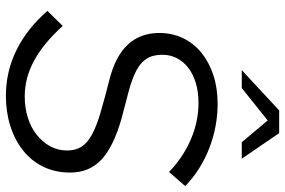

<svg xmlns="http://www.w3.org/2000/svg" viewBox="-178 -780 968 652"><g transform="rotate(90 306.0 -454.0)"><path d="M17 -131Q30 -144 42.5 -157Q55 -170 68 -183Q128 -117 186.5 -85.5Q245 -54 308 -54Q346 -54 379.5 -64.5Q413 -75 437.5 -94.5Q462 -114 476.5 -140Q491 -166 491 -198Q491 -227 478 -247Q465 -267 436.5 -282.5Q408 -298 362 -311.5Q316 -325 249 -342Q92 -382 92 -511Q92 -555 109.5 -591.5Q127 -628 159 -654Q191 -680 235 -694.5Q279 -709 333 -709Q410 -709 483.5 -680.5Q557 -652 612 -599Q600 -585 588 -571.5Q576 -558 564 -544Q514 -592 453.5 -618Q393 -644 330 -644Q292 -644 262 -635Q232 -626 210.5 -609.5Q189 -593 177.5 -570.5Q166 -548 166 -521Q166 -488 180 -467Q194 -446 221.5 -432Q249 -418 290 -407Q331 -396 385 -382Q479 -355 522.5 -314Q566 -273 566 -209Q566 -157 546 -116.5Q526 -76 490.5 -48Q455 -20 407.5 -5Q360 10 306 10Q223 10 150 -26Q77 -62 17 -131ZM463 -791Q444 -813 426 -835Q408 -857 389 -879Q361 -857 334 -835Q307 -813 279 -791H218Q253 -823 286.5 -854.5Q320 -886 355 -918H432Q454 -886 475.5 -854.5Q497 -823 519 -791Z"/></g></svg>

Font: Rosa Sans Light
Style: Italic
Weight: 300
Italic angle: -12°
Designer: Pentagram / MCKL
Foundry: Pentagram / MCKL
Version: Version 1.005;September 16, 2019;FontCreator 11.5.0.2425 64-